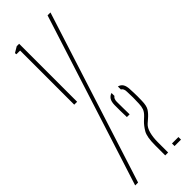

<svg xmlns="http://www.w3.org/2000/svg" viewBox="-275 -821 843 843"><g transform="rotate(-45 146.0 -400.0)"><path d="M51.5 -440V-776H28.5L27.5 -784L54.5 -800H69.5V-440ZM-10 0 246 -800H264L8 0ZM176.5 0Q176.5 -11.5 176.5 -17.2Q176.5 -23 176.5 -32.2Q176.5 -41.5 176.5 -64Q176.5 -115 189.5 -136.8Q202.5 -158.5 216.5 -172L232.5 -187Q246 -200 250.5 -212.5Q255 -225 255.5 -242Q256.5 -261 256.5 -279.2Q256.5 -297.5 255.5 -316Q255.5 -336 243.5 -342.5V-361Q258.5 -357 265.2 -345.5Q272 -334 272.5 -314Q273 -303.5 273.5 -292.8Q274 -282 274 -269.8Q274 -257.5 273.5 -242Q273 -211.5 263.5 -196.8Q254 -182 236.5 -167L220.5 -153Q207 -141 200.8 -117.5Q194.5 -94 194.5 -64V0ZM234.5 0V-16H274.5V0ZM176.5 -238Q176 -259 175.5 -278Q175 -297 175.5 -314Q176 -334.5 183.2 -345.5Q190.5 -356.5 203.5 -360.5V-342.5Q192.5 -335 192.5 -316Q192.5 -297.5 192.8 -277.5Q193 -257.5 193.5 -238Z"/></g></svg>

Font: Big Shoulders Stencil Thin
Style: Regular
Weight: 100
Designer: Patric King
Foundry: XO Type Co
Version: Version 2.001